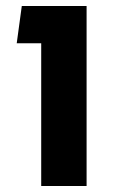

<svg xmlns="http://www.w3.org/2000/svg" viewBox="-20 -623 378 643"><path d="M118 0V-603H270V0ZM36 -478 53 -603H218V-478Z"/></svg>

Font: Noto Sans Hebrew Thin
Style: Bold
Weight: 700
Version: Version 3.001